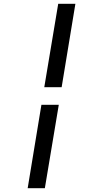

<svg xmlns="http://www.w3.org/2000/svg" viewBox="-20 -843 540 1006"><path d="M212 -386 285 -823H375L303 -386ZM125 143 197 -294H288L215 143Z"/></svg>

Font: Iosevka Curly Medium Oblique
Style: Regular
Weight: 500
Italic angle: -9°
Monospace: yes
Designer: Belleve Invis
Foundry: Belleve Invis
Version: Version 11.1.0; ttfautohint (v1.8.3)